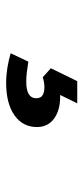

<svg xmlns="http://www.w3.org/2000/svg" viewBox="161 -202 277 640"><g transform="rotate(90 300.0 117.5)"><path d="M257 236Q232 236 207 232Q182 228 158 221L186 162Q204 165 221 167Q238 169 252 169Q281 169 294.5 160.5Q308 152 308 136Q308 120 297 114Q286 108 269.5 108.5Q253 109 238 114L208 87L251 -1H325L297 56Q329 55 353 64Q377 73 390.5 90.5Q404 108 404 133Q404 181 364.5 208.5Q325 236 257 236Z"/></g></svg>

Font: Murecho Thin Black
Style: Regular
Weight: 900
Version: Version 1.010